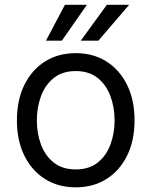

<svg xmlns="http://www.w3.org/2000/svg" viewBox="-20 -776 637 807"><path d="M298.3 11.4Q224.4 11.4 168.9 -23.8Q113.3 -58.9 82.2 -122.2Q51.1 -185.4 51.1 -269.9Q51.1 -355.1 82.2 -418.7Q113.3 -482.2 168.9 -517.4Q224.4 -552.6 298.3 -552.6Q372.2 -552.6 427.7 -517.4Q483.3 -482.2 514.4 -418.7Q545.5 -355.1 545.5 -269.9Q545.5 -185.4 514.4 -122.2Q483.3 -58.9 427.7 -23.8Q372.2 11.4 298.3 11.4ZM298.3 -63.9Q354.4 -63.9 390.6 -92.7Q426.8 -121.4 444.2 -168.3Q461.6 -215.2 461.6 -269.9Q461.6 -324.6 444.2 -371.8Q426.8 -419 390.6 -448.2Q354.4 -477.3 298.3 -477.3Q242.2 -477.3 206 -448.2Q169.7 -419 152.3 -371.8Q134.9 -324.6 134.9 -269.9Q134.9 -215.2 152.3 -168.3Q169.7 -121.4 206 -92.7Q242.2 -63.9 298.3 -63.9ZM319.6 -605.1 429 -755.7H522.7L393.5 -605.1ZM173.3 -605.1 252.8 -755.7H345.2L240.1 -605.1Z"/></svg>

Font: Inter UI
Style: Regular
Weight: 400
Designer: Rasmus Andersson
Foundry: rsms
Version: 3.2;8d6f07862